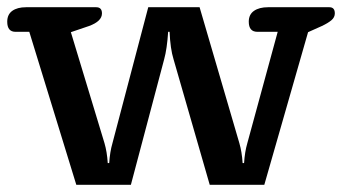

<svg xmlns="http://www.w3.org/2000/svg" viewBox="-22 -511 946 531"><path d="M189 0 59 -423H21Q-2 -423 -2 -451Q-2 -471 12 -481Q26 -491 50 -491H244Q260 -491 260 -474Q260 -452 224 -439L174 -422L267 -115Q274 -91 276 -60H280Q282 -91 289 -115L388 -491H530L640 -115Q647 -91 649 -60H653Q655 -91 662 -115L746 -423H690Q666 -423 666 -451Q666 -471 680.5 -481Q695 -491 719 -491H889Q904 -491 904 -474Q904 -463 894.5 -455Q885 -447 868 -439L830 -422L709 0H558L458 -347Q449 -376 447 -423H443Q440 -376 432 -347L340 0Z"/></svg>

Font: Maitree Semibold
Style: Regular
Weight: 600
Designer: CadsonDemak Team
Foundry: CadsonDemak
Version: Version 1.010